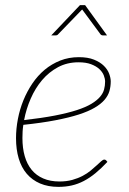

<svg xmlns="http://www.w3.org/2000/svg" viewBox="-20 -723 504 749"><path d="M42.5 0ZM412 -405.5Q412 -385.5 406.8 -367.5Q401.5 -349.5 387.5 -333.2Q373.5 -317 349.2 -302.8Q325 -288.5 287 -276.2Q249 -264 195.8 -253.8Q142.5 -243.5 71 -236Q69 -223 68.2 -210.2Q67.5 -197.5 67.5 -184.5Q67.5 -145 76.5 -113.8Q85.5 -82.5 103.5 -60.5Q121.5 -38.5 148.8 -26.8Q176 -15 212 -15Q239.5 -15 262 -21.2Q284.5 -27.5 302.5 -37Q320.5 -46.5 334 -57.8Q347.5 -69 357.8 -78.5Q368 -88 375 -94.2Q382 -100.5 387 -100.5Q391 -100.5 394 -97.5L399 -91.5Q375 -66 352.5 -47.5Q330 -29 307 -17Q284 -5 259.8 0.5Q235.5 6 208 6Q167.5 6 136.5 -7.2Q105.5 -20.5 84.5 -45Q63.5 -69.5 53 -104.8Q42.5 -140 42.5 -184Q42.5 -221 49.8 -258.8Q57 -296.5 71.2 -331.5Q85.5 -366.5 106.2 -397.2Q127 -428 154.2 -450.8Q181.5 -473.5 215 -486.8Q248.5 -500 287.5 -500Q323 -500 347 -490.2Q371 -480.5 385.5 -466Q400 -451.5 406 -435Q412 -418.5 412 -405.5ZM286.5 -480Q242 -480 206.5 -461Q171 -442 144.2 -410.5Q117.5 -379 99.8 -338.2Q82 -297.5 74 -254.5Q143.5 -262.5 194 -272.2Q244.5 -282 279.8 -293.5Q315 -305 336.5 -318Q358 -331 370 -345Q382 -359 386 -374Q390 -389 390 -404.5Q390 -416 384.8 -429.2Q379.5 -442.5 367.2 -453.8Q355 -465 335.2 -472.5Q315.5 -480 286.5 -480ZM397.5 -585H380Q378.5 -585 376 -586Q373.5 -587 371.5 -590L303.5 -682L300.5 -686L296.5 -682L207.5 -590Q204 -585 197.5 -585H180L292 -703H312Z"/></svg>

Font: Lato Thin
Style: Italic
Weight: 200
Italic angle: -7°
Designer: Lukasz Dziedzic
Foundry: tyPoland Lukasz Dziedzic
Version: Version 2.007; 2014-02-27